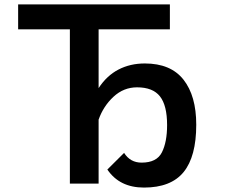

<svg xmlns="http://www.w3.org/2000/svg" viewBox="-20 -805 1040 868"><path d="M630.9 43Q520.5 43 465.3 -38.6L541 -113.8Q568.8 -69.8 620.1 -69.8Q688.5 -69.8 711.9 -116.2Q735.4 -162.6 735.4 -239.7Q735.4 -328.6 703.1 -369.4Q670.9 -410.2 599.6 -410.2Q539.1 -410.2 493.2 -367.7Q447.3 -325.2 425.8 -264.2V24.9H295.9V-672.4H62V-785.2H748V-672.4H425.8V-406.7Q462.9 -463.4 515.9 -490.7Q568.8 -518.1 634.8 -518.1Q752 -518.1 809.6 -444.8Q867.2 -371.6 867.2 -241.2Q867.2 -97.2 810.1 -27.1Q752.9 43 630.9 43Z"/></svg>

Font: FORM UDPGothic
Style: Bold
Weight: 700
Foundry: Pronama LLC
Version: Version 1.051